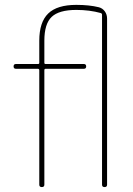

<svg xmlns="http://www.w3.org/2000/svg" viewBox="-20 -760 540 780"><path d="M44.9 -480.5Q35.2 -480.5 35.2 -490.2Q35.2 -500 44.9 -500H134.8Q139.6 -500 139.6 -504.9V-594.7Q139.6 -669.9 175.8 -705.1Q211.9 -740.2 290 -740.2Q342.8 -740.2 381.8 -730.5Q396.5 -726.6 405.8 -713.9Q415 -701.2 415 -684.6V-9.8Q415 0 404.8 0Q394.5 0 394.5 -9.8V-700.2Q394.5 -705.1 389.6 -707Q343.8 -719.7 290 -719.7Q219.7 -719.7 189.9 -691.4Q160.2 -663.1 160.2 -594.7V-504.9Q160.2 -500 165 -500H320.3Q330.1 -500 330.1 -490.2Q330.1 -480.5 320.3 -480.5H165Q160.2 -480.5 160.2 -474.6V-9.8Q160.2 0 149.9 0Q139.6 0 139.6 -9.8V-474.6Q139.6 -479.5 134.8 -480.5Z"/></svg>

Font: Rounded-X Mgen+ 2m thin
Style: Regular
Weight: 100
Designer: [Source Han Sans]
Ryoko NISHIZUKA  (kana & ideographs); Paul D. Hunt (Latin, Greek & Cyrillic); Wenlong ZHANG  (bopomofo
Version: Version 1.059.20150602